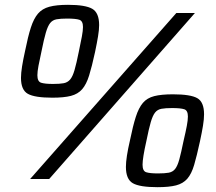

<svg xmlns="http://www.w3.org/2000/svg" viewBox="-20 -742 894 796"><path d="M197 -337Q124 -337 95.5 -353Q67 -369 67 -419Q67 -439 71.5 -467Q76 -495 84 -531Q96 -591 108 -628Q120 -665 137.5 -685.5Q155 -706 184.5 -714Q214 -722 262 -722Q334 -722 362.5 -705.5Q391 -689 391 -638Q391 -619 386.5 -591.5Q382 -564 374 -526Q361 -466 349.5 -429Q338 -392 320.5 -372Q303 -352 274 -344.5Q245 -337 197 -337ZM105 0 711 -688H788L184 0ZM200 -394Q228 -394 244 -397Q260 -400 270.5 -412Q281 -424 289 -451.5Q297 -479 307 -529Q315 -567 319.5 -591Q324 -615 324 -630Q324 -655 309 -660Q294 -665 258 -665Q231 -665 214.5 -662Q198 -659 188 -646.5Q178 -634 170 -606.5Q162 -579 152 -529Q144 -493 139.5 -469Q135 -445 135 -430Q135 -404 150.5 -399Q166 -394 200 -394ZM633 34Q559 34 530.5 17.5Q502 1 502 -50Q502 -88 519 -161Q531 -220 543 -257.5Q555 -295 572.5 -315.5Q590 -336 619.5 -343.5Q649 -351 697 -351Q770 -351 798 -335Q826 -319 826 -268Q826 -248 821.5 -220.5Q817 -193 809 -156Q796 -96 785 -58.5Q774 -21 756.5 -1Q739 19 710 26.5Q681 34 633 34ZM635 -23Q663 -23 679.5 -26Q696 -29 706 -41.5Q716 -54 723.5 -81.5Q731 -109 741 -158Q750 -196 754.5 -220Q759 -244 759 -259Q759 -284 744 -289Q729 -294 693 -294Q666 -294 649.5 -291Q633 -288 623 -275.5Q613 -263 605 -235.5Q597 -208 587 -158Q571 -87 571 -59Q571 -33 586 -28Q601 -23 635 -23Z"/></svg>

Font: Saira Medium
Style: Italic
Weight: 500
Italic angle: -12°
Designer: Hector Gatti with collaboration of the Omnibus-Type team
Foundry: Omnibus-Type
Version: Version 1.100; ttfautohint (v1.8.3)